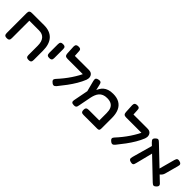

<svg xmlns="http://www.w3.org/2000/svg" viewBox="244 -1955 3189 3189"><g transform="rotate(45 1838.5 -360.5)"><path d="M111 9Q83 9 70.5 0.5Q58 -8 54 -21.5Q50 -35 50 -51V-523Q50 -538 54 -551.5Q58 -565 70.5 -573.5Q83 -582 111 -582L396 -583Q467 -583 520.5 -563Q574 -543 610.5 -503Q647 -463 665.5 -404Q684 -345 684 -266V-52Q684 -36 680.5 -22Q677 -8 664.5 0.5Q652 9 624 9Q597 9 584.5 1.5Q572 -6 568 -18.5Q564 -31 564 -45V-264Q564 -313 553.5 -350Q543 -387 522 -412Q501 -437 470.5 -449.5Q440 -462 399 -462H171V-52Q171 -35 167.5 -21.5Q164 -8 151.5 0.5Q139 9 111 9Z M843 -257Q816 -257 803.5 -265.5Q791 -274 787 -288Q783 -302 783 -317V-524Q783 -539 787 -553Q791 -567 803.5 -575Q816 -583 844 -583Q871 -583 883.5 -574.5Q896 -566 899.5 -552.5Q903 -539 903 -523V-316Q903 -301 899.5 -287.5Q896 -274 883.5 -265.5Q871 -257 843 -257Z M1180 0Q1150 -22 1145.5 -42Q1141 -62 1161 -84Q1210 -137 1253.5 -191.5Q1297 -246 1334 -301.5Q1371 -357 1401 -411.5Q1431 -466 1453 -519L1536 -440Q1508 -370 1466 -299Q1424 -228 1372 -157.5Q1320 -87 1262 -16Q1252 -4 1240 5Q1228 14 1213.5 14Q1199 14 1180 0ZM1535 -436 1454 -462H1068Q1034 -462 1019 -476Q1004 -490 1002 -524L994 -678Q994 -694 998 -707Q1002 -720 1016 -728.5Q1030 -737 1058 -737Q1085 -737 1096.5 -728Q1108 -719 1111 -705Q1114 -691 1114 -675L1119 -583H1450Q1490 -583 1513.5 -563.5Q1537 -544 1543.5 -511Q1550 -478 1535 -436Z M2284 -289V-51Q2284 -26 2279.5 -12.5Q2275 1 2262 5Q2249 9 2224 9H1915Q1899 9 1885 5.5Q1871 2 1862.5 -11Q1854 -24 1854 -51Q1854 -79 1862.5 -91.5Q1871 -104 1885 -108Q1899 -112 1916 -112H2164V-286Q2164 -347 2146 -387.5Q2128 -428 2090.5 -448Q2053 -468 1994 -468Q1944 -468 1909.5 -453Q1875 -438 1852.5 -412Q1830 -386 1816.5 -352.5Q1803 -319 1795 -282L1750 -52Q1747 -37 1743 -22.5Q1739 -8 1727 0.5Q1715 9 1688 9Q1651 9 1637 -6Q1623 -21 1629 -52L1691 -373L1734 -334Q1747 -372 1761 -409Q1775 -446 1794 -478.5Q1813 -511 1841.5 -535.5Q1870 -560 1912.5 -574.5Q1955 -589 2017 -589Q2106 -589 2165.5 -554Q2225 -519 2254.5 -452Q2284 -385 2284 -289ZM1698 -245 1630 -507Q1627 -523 1626 -538Q1625 -553 1635.5 -564.5Q1646 -576 1674 -582Q1704 -589 1718.5 -582.5Q1733 -576 1738.5 -563Q1744 -550 1747 -537L1792 -343Z M2557 0Q2527 -22 2522.5 -42Q2518 -62 2538 -84Q2587 -137 2630.5 -191.5Q2674 -246 2711 -301.5Q2748 -357 2778 -411.5Q2808 -466 2830 -519L2913 -440Q2885 -370 2843 -299Q2801 -228 2749 -157.5Q2697 -87 2639 -16Q2629 -4 2617 5Q2605 14 2590.5 14Q2576 14 2557 0ZM2912 -436 2831 -462H2445Q2411 -462 2396 -476Q2381 -490 2379 -524L2371 -678Q2371 -694 2375 -707Q2379 -720 2393 -728.5Q2407 -737 2435 -737Q2462 -737 2473.5 -728Q2485 -719 2488 -705Q2491 -691 2491 -675L2496 -583H2827Q2867 -583 2890.5 -563.5Q2914 -544 2920.5 -511Q2927 -478 2912 -436Z M3608 -5Q3588 14 3573 16Q3558 18 3546.5 9.5Q3535 1 3523 -9L3041 -469Q3027 -483 3017.5 -496.5Q3008 -510 3011 -525.5Q3014 -541 3036 -561Q3057 -582 3072.5 -582.5Q3088 -583 3101.5 -572.5Q3115 -562 3129 -548L3611 -88Q3623 -78 3629.5 -65.5Q3636 -53 3632 -38.5Q3628 -24 3608 -5ZM3023 7Q2996 1 2986 -11.5Q2976 -24 2977 -40Q2978 -56 2983 -74L3088 -449L3188 -400L3098 -44Q3093 -23 3086.5 -9Q3080 5 3065.5 9.5Q3051 14 3023 7ZM3473 -159 3425 -213 3510 -526Q3515 -544 3522 -558Q3529 -572 3544.5 -577.5Q3560 -583 3589 -574Q3616 -566 3624.5 -553Q3633 -540 3630.5 -524.5Q3628 -509 3623 -490L3560 -259Q3553 -237 3542 -221.5Q3531 -206 3514.5 -192Q3498 -178 3473 -159Z"/></g></svg>

Font: Fredoka SemiExpanded Medium
Style: Regular
Weight: 500
Width: 6
Designer: Ben Nathan
Foundry: Milena B. Brandão, Ben Nathan
Version: Version 2.001